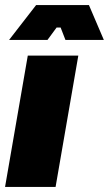

<svg xmlns="http://www.w3.org/2000/svg" viewBox="-21 -740 431 760"><path d="M-1 0H199L289 -520H89ZM390 -582 331 -720H122L15 -582H167L203 -631H219L238 -582Z"/></svg>

Font: Fixel Text 20240404 Black
Style: Italic
Weight: 900
Width: 4
Italic angle: -10°
Designer: AlfaBravo + MacPaw
Foundry: Kyrylo Tkachov, Marchela Mozhyna, Serhii Makarenko, Maria Weinstein, Zakhar Kryvoshyya
Version: Version 1.211;Glyphs 3.2 (3225)